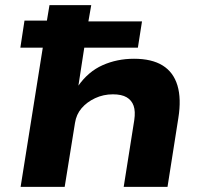

<svg xmlns="http://www.w3.org/2000/svg" viewBox="-20 -725 800 745"><path d="M60 0 146 -540H59L75 -645H162L172 -705H334L323 -642H531L515 -540H307L284 -391H283Q322 -447 378 -472Q434 -497 500 -497Q569 -497 611 -471Q653 -445 668.5 -393.5Q684 -342 672 -267L630 0H460L501 -259Q506 -293 498.5 -314.5Q491 -336 471.5 -347.5Q452 -359 418 -359Q381 -359 349 -344Q317 -329 296.5 -305Q276 -281 271 -248L231 0Z"/></svg>

Font: Nunito Sans 7pt SemiExpanded ExtraBold
Style: Italic
Weight: 800
Width: 6
Italic angle: -9°
Designer: Vernon Adams
Foundry: Vernon Adams
Version: Version 3.101;gftools[0.9.27]